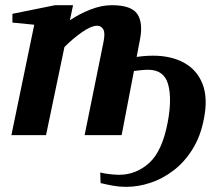

<svg xmlns="http://www.w3.org/2000/svg" viewBox="-20 -520 848 739"><path d="M504.9 -300.8Q505.9 -301.3 526.9 -303.5Q547.9 -305.7 568.8 -305.7Q638.2 -305.7 687.7 -278.8Q737.3 -252 759 -198.2Q780.8 -144.5 765.1 -64Q752.4 3.9 721.4 53.7Q690.4 103.5 648.4 135.7Q606.4 168 559.1 183.6Q511.7 199.2 465.8 199.2Q440.4 199.2 416.7 195.1Q393.1 190.9 367.2 184.6L365.7 144Q383.3 148.4 404.8 150.6Q426.3 152.8 438 152.8Q503.4 152.8 554 107.4Q604.5 62 625.5 -49.3Q642.6 -140.1 627 -195.8Q611.3 -251.5 549.8 -251.5Q534.2 -251.5 514.4 -249Q494.6 -246.6 494.6 -246.6Q492.7 -247.6 489 -256.6Q485.4 -265.6 487.3 -278.1Q489.3 -290.5 504.9 -300.8ZM448.2 0H305.7L377.9 -356Q385.7 -392.6 377.7 -406.7Q369.6 -420.9 354 -420.9Q331.1 -420.9 295.4 -396Q259.8 -371.1 228 -338.9L157.2 0H23.9L111.8 -424.8L27.8 -433.1V-466.8L191.9 -500H261.2L249 -441.9Q285.6 -466.8 328.4 -483.4Q371.1 -500 410.2 -500Q484.9 -500 508.1 -466.6Q531.2 -433.1 519 -369.1Z"/></svg>

Font: Charis
Style: Bold Italic
Weight: 700
Italic angle: -11°
Designer: Walt Agee, Miriam Martin, Annie Olsen, Victor Gaultney, Lorna Priest, Alan Ward, Bob Hallissy, Martin Hosken, Sharon Cor
Foundry: SIL Global
Version: Version 7.000